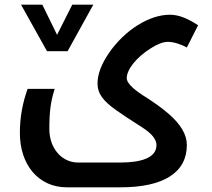

<svg xmlns="http://www.w3.org/2000/svg" viewBox="-20 -561 908 821"><path d="M379 -541H289L224 -412L161 -541H70L181 -342H269ZM266 240H495C678 240 779 178 779 59C779 14 752 -31 698 -77C671 -100 640 -122 606 -144C565 -169 522 -201 522 -227C522 -265 565 -317 624 -354C652 -372 677 -382 698 -382C724 -382 755 -371 779 -358L827 -453C778 -485 742 -498 706 -498C617 -498 514 -432 447 -336C414 -288 397 -244 397 -204C397 -163 418 -131 478 -89C508 -68 538 -48 570 -28C617 1 649 27 649 60C649 114 583 134 494 134H314C244 134 191 73 191 -9C191 -81 196 -126 214 -181H98C76 -119 65 -59 65 8C65 142 143 240 266 240Z"/></svg>

Font: Noto Kufi Arabic SemiBold
Style: Regular
Weight: 600
Designer: Monotype Design Team, David Williams, Khaled Hosny
Foundry: Google LLC
Version: Version 2.109